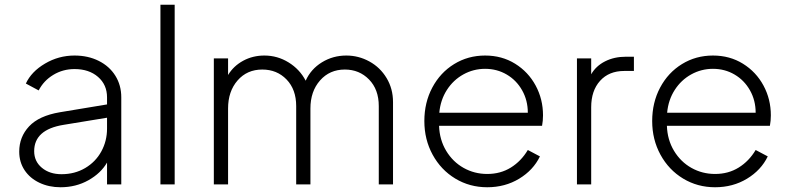

<svg xmlns="http://www.w3.org/2000/svg" viewBox="-20 -777 3328 809"><path d="M61 -138Q61 -200 102.5 -244.5Q144 -289 232 -304L431 -337V-367Q431 -420 393 -453Q355 -486 294 -486Q245 -486 204.5 -461.5Q164 -437 143 -396L89 -425Q112 -475 169.5 -509Q227 -543 294 -543Q351 -543 396 -520.5Q441 -498 466 -458Q491 -418 491 -367V0H431V-92Q405 -47 352.5 -17.5Q300 12 235 12Q186 12 146 -7Q106 -26 83.5 -60Q61 -94 61 -138ZM239 -43Q295 -43 339 -69Q383 -95 407 -139Q431 -183 431 -235V-281L248 -251Q124 -231 124 -140Q124 -97 156.5 -70Q189 -43 239 -43Z M656 -757H716V0H656Z M881 -531H941V-461Q964 -499 1004.5 -521Q1045 -543 1094 -543Q1149 -543 1196 -514Q1243 -485 1268 -437Q1290 -486 1336.5 -514.5Q1383 -543 1439 -543Q1491 -543 1536.5 -518Q1582 -493 1609 -448Q1636 -403 1636 -347V0H1576V-330Q1576 -400 1535 -442Q1494 -484 1433 -484Q1369 -484 1328.5 -438Q1288 -392 1288 -320V0H1228V-330Q1228 -400 1187.5 -442Q1147 -484 1085 -484Q1021 -484 981 -438Q941 -392 941 -320V0H881Z M1768 -267Q1768 -345 1801.5 -408Q1835 -471 1893.5 -507Q1952 -543 2024 -543Q2095 -543 2150.5 -508.5Q2206 -474 2237 -416.5Q2268 -359 2268 -291Q2268 -268 2264 -247H1830Q1832 -188 1860 -141.5Q1888 -95 1933.5 -69.5Q1979 -44 2033 -44Q2089 -44 2132.5 -71Q2176 -98 2204 -145L2255 -118Q2227 -60 2167.5 -24Q2108 12 2033 12Q1959 12 1898.5 -24.5Q1838 -61 1803 -125Q1768 -189 1768 -267ZM2204 -302Q2204 -354 2180 -396.5Q2156 -439 2115 -463Q2074 -487 2024 -487Q1975 -487 1932.5 -463.5Q1890 -440 1863 -398Q1836 -356 1831 -302Z M2411 -531H2471V-464Q2491 -499 2529.5 -518.5Q2568 -538 2617 -538H2651V-478H2610Q2546 -478 2508.5 -436.5Q2471 -395 2471 -325V0H2411Z M2728 -267Q2728 -345 2761.5 -408Q2795 -471 2853.5 -507Q2912 -543 2984 -543Q3055 -543 3110.5 -508.5Q3166 -474 3197 -416.5Q3228 -359 3228 -291Q3228 -268 3224 -247H2790Q2792 -188 2820 -141.5Q2848 -95 2893.5 -69.5Q2939 -44 2993 -44Q3049 -44 3092.5 -71Q3136 -98 3164 -145L3215 -118Q3187 -60 3127.5 -24Q3068 12 2993 12Q2919 12 2858.5 -24.5Q2798 -61 2763 -125Q2728 -189 2728 -267ZM3164 -302Q3164 -354 3140 -396.5Q3116 -439 3075 -463Q3034 -487 2984 -487Q2935 -487 2892.5 -463.5Q2850 -440 2823 -398Q2796 -356 2791 -302Z"/></svg>

Font: Evergrow Sans
Style: Light
Weight: 300
Foundry: 10Web
Version: Version 1.000